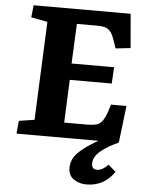

<svg xmlns="http://www.w3.org/2000/svg" viewBox="-61 -749 791 1039"><g transform="rotate(5 334.0 -229.5)"><path d="M47 0 54 -70 138 -83 161 -617 72 -634 79 -700H606L622 -515L541 -506L529 -542Q519 -573 507.5 -590Q496 -607 478.5 -613.5Q461 -620 431 -620H321L311 -404H542L537 -315H309L299 -82H425Q453 -82 472.5 -87Q492 -92 505 -109Q518 -126 530 -160L543 -201H627L603 0Q546 25 507.5 56.5Q469 88 469 126Q469 157 499 157Q527 157 558 124L599 159Q544 241 447 241Q409 241 379 221Q349 201 349 159Q349 114 383.5 78Q418 42 492 0Z"/></g></svg>

Font: Literata 7pt
Style: Bold Italic
Weight: 700
Italic angle: -2°
Designer: Latin by Veronika Burian and Jose Scaglione. Greek by Irene Vlachou. Cyrillic by Vera Evstafieva
Foundry: TypeTogether
Version: Version 3.002